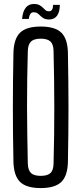

<svg xmlns="http://www.w3.org/2000/svg" viewBox="-20 -941 410 968"><path d="M185.2 7.2Q112.6 7.2 80.8 -24.2Q49 -55.6 47.7 -127.8Q46.3 -197.9 45.6 -265.4Q44.9 -332.9 44.9 -399.9Q44.9 -466.9 45.6 -534.4Q46.3 -601.9 47.7 -672Q49 -744.5 80.8 -775.9Q112.6 -807.2 185.2 -807.2Q257.9 -807.2 289.7 -775.9Q321.4 -744.5 322.5 -672Q323.7 -601.7 324.5 -534Q325.3 -466.3 325.3 -399.6Q325.3 -332.8 324.5 -265.3Q323.7 -197.9 322.5 -127.8Q321.4 -55.6 289.7 -24.2Q257.9 7.2 185.2 7.2ZM185.2 -54.4Q219.5 -54.4 234.5 -68.6Q249.5 -82.9 250 -116.5Q252.1 -188.6 252.9 -259.9Q253.7 -331.2 253.7 -402.1Q253.7 -472.9 252.7 -543.3Q251.7 -613.6 250 -683.3Q249.5 -717.2 234.4 -731.6Q219.3 -746 185.2 -746Q151.5 -746 136.4 -731.6Q121.2 -717.2 120.2 -683.3Q118.2 -613.6 117.2 -543.3Q116.1 -472.9 116.3 -402.1Q116.5 -331.2 117.6 -259.9Q118.6 -188.6 120.2 -116.5Q121.2 -82.9 136.4 -68.6Q151.5 -54.4 185.2 -54.4ZM247.7 -916.6H281.8Q281.2 -880.2 267.5 -861.5Q253.7 -842.8 228 -842.8Q210.8 -842.8 200.8 -848.3Q190.8 -853.7 183.8 -861Q176.8 -868.3 169.3 -873.8Q161.8 -879.2 149.6 -879.2Q138.7 -879.2 132.9 -870.4Q127 -861.6 125 -845.4H91.4Q94.6 -883.3 109.7 -902.1Q124.8 -920.9 150.6 -920.9Q168.4 -920.9 178.7 -915.3Q189 -909.8 195.9 -902.6Q202.8 -895.4 209.4 -889.8Q216 -884.2 227.2 -884.2Q237.8 -884.2 242.6 -892.5Q247.5 -900.8 247.7 -916.6Z"/></svg>

Font: Big Shoulders Thin
Style: Regular
Weight: 100
Designer: Patric King
Foundry: XO Type Co
Version: Version 2.002